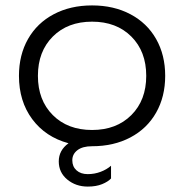

<svg xmlns="http://www.w3.org/2000/svg" viewBox="-20 -530 680 709"><path d="M590 -250Q590 -173 556.5 -114Q523 -55 461.5 -22.5Q400 10 320 10Q285 10 266 24.5Q247 39 247 62Q247 85 262.5 99Q278 113 304 113Q329 113 351.5 104.5Q374 96 390 82V129Q379 141 357 150Q335 159 304 159Q260 159 228.5 133Q197 107 197 66Q197 25 233 -1Q148 -24 99 -90Q50 -156 50 -250Q50 -327 83.5 -386Q117 -445 178.5 -477.5Q240 -510 320 -510Q400 -510 461.5 -477.5Q523 -445 556.5 -386Q590 -327 590 -250ZM520 -250Q520 -340 465 -395Q410 -450 320 -450Q230 -450 175 -395Q120 -340 120 -250Q120 -160 175 -105Q230 -50 320 -50Q410 -50 465 -105Q520 -160 520 -250Z"/></svg>

Font: Goli Light
Style: Regular
Weight: 300
Designer: jaikishan Patel
Foundry: MagicType
Version: Version 1.000